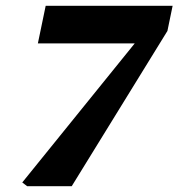

<svg xmlns="http://www.w3.org/2000/svg" viewBox="-20 -644 617 664"><path d="M57 -13 74 0H228L559 -537L577 -624H138L111 -494H446Z"/></svg>

Font: Source Serif Pro Black
Style: Italic
Weight: 900
Italic angle: -12°
Designer: Frank Grießhammer
Foundry: Adobe Systems Incorporated
Version: Version 3.001;hotconv 1.0.111;makeotfexe 2.5.65597